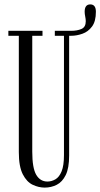

<svg xmlns="http://www.w3.org/2000/svg" viewBox="-20 -840 456 872"><path d="M183 12Q155.5 12 128.5 -0.8Q101.5 -13.5 83.5 -48.5Q65.5 -83.5 65.5 -149V-677.5H18V-700H173V-677.5H126.5V-151Q126.5 -77 144.5 -46.2Q162.5 -15.5 195.5 -15.5Q214 -15.5 231.5 -25.5Q249 -35.5 259.8 -61.8Q270.5 -88 270.5 -135.5V-677.5H229V-700H303Q330.5 -700 350 -708.5Q369.5 -717 369.5 -743.5Q369.5 -753 367 -765Q364.5 -777 364.5 -786.5Q364.5 -820 390 -820Q415.5 -820 415.5 -786.5Q415.5 -743 398 -719.5Q380.5 -696 354.5 -686.8Q328.5 -677.5 303 -677.5H294V-133.5Q294 -76.5 278.5 -45Q263 -13.5 237.8 -0.8Q212.5 12 183 12Z"/></svg>

Font: Imbue 50pt Light
Style: Regular
Weight: 300
Designer: Tyler Finck
Foundry: Etcetera Type Company
Version: Version 1.102; ttfautohint (v1.8.3)